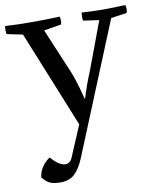

<svg xmlns="http://www.w3.org/2000/svg" viewBox="-91 -606 775 935"><g transform="rotate(-10 296.5 -138.5)"><path d="M207 147.9 271 -2.9 77.1 -481 -1 -497.1Q-5.4 -517.1 -1 -537.1Q53.7 -533.2 132.8 -533.2Q203.6 -533.2 268.1 -536.1Q273.9 -516.6 268.1 -497.1L182.1 -482.9L276.9 -257.8Q295.4 -212.4 318.8 -121.1H320.8Q338.4 -181.2 368.2 -252.9L455.1 -485.8L377 -497.1Q373.5 -513.2 377 -537.1Q431.6 -533.2 483.9 -533.2Q528.3 -533.2 592.8 -536.1Q598.6 -516.6 592.8 -497.1L514.2 -485.8L250 160.2Q229.5 210 203.1 234.9Q176.8 259.8 133.8 259.8Q99.6 259.8 81.1 251.5Q62.5 243.2 43.9 219.2Q46.9 192.4 62.5 169.2Q78.1 146 101.1 130.9Q141.1 176.8 170.9 176.8Q196.8 176.8 207 147.9Z"/></g></svg>

Font: Adamina
Style: Regular
Weight: 400
Designer: Cyreal (www.cyreal.org)
Foundry: Cyreal (www.cyreal.org)
Version: Version 1.010